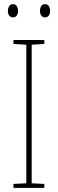

<svg xmlns="http://www.w3.org/2000/svg" viewBox="-20 -907 278 927"><path d="M18 -854C18 -837 26 -823 43 -823C59 -823 67 -836 67 -854C67 -872 59 -887 43 -887C26 -887 18 -871 18 -854ZM173 -855C173 -837 181 -823 197 -823C214 -823 222 -837 222 -855C222 -873 213 -887 197 -887C181 -887 173 -872 173 -855ZM194 0V-19L133 -22V-691L194 -695V-714H45V-695L107 -691V-22L45 -19V0Z"/></svg>

Font: Noto Sans Myanmar UI Condensed Thin
Style: Regular
Weight: 100
Width: 3
Designer: Monotype Design Team
Foundry: Monotype Imaging Inc.
Version: Version 2.103